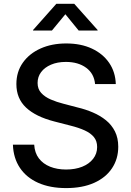

<svg xmlns="http://www.w3.org/2000/svg" viewBox="-20 -963 680 995"><path d="M322.8 11.7Q239.3 11.7 178.2 -15.4Q117.2 -42.5 83.3 -93Q49.3 -143.6 46.9 -213.4H157.2Q159.7 -170.9 181.4 -142.3Q203.1 -113.8 239.7 -99.1Q276.4 -84.5 322.3 -84.5Q369.6 -84.5 405.8 -98.9Q441.9 -113.3 462.6 -139.9Q483.4 -166.5 483.4 -201.2Q483.4 -231.9 466.8 -252.4Q450.2 -272.9 419.2 -287.1Q388.2 -301.3 345.2 -312L261.7 -333.5Q165 -358.4 115 -405.5Q64.9 -452.6 64.9 -527.3Q64.9 -590.8 98.4 -638.2Q131.8 -685.5 190.2 -711.7Q248.5 -737.8 323.2 -737.8Q399.4 -737.8 456.3 -711.2Q513.2 -684.6 545.7 -637.2Q578.1 -589.8 580.1 -527.3H472.7Q467.8 -581.5 426.5 -611.8Q385.3 -642.1 321.3 -642.1Q277.3 -642.1 244.4 -627.9Q211.4 -613.8 193.1 -589.4Q174.8 -564.9 174.8 -533.2Q174.8 -501.5 193.8 -481Q212.9 -460.4 243.4 -447.3Q273.9 -434.1 309.1 -425.3L381.8 -406.2Q423.3 -396.5 461.4 -380.1Q499.5 -363.8 529.1 -339.8Q558.6 -315.9 575.7 -282Q592.8 -248 592.8 -202.6Q592.8 -139.6 560.5 -91.1Q528.3 -42.5 467.8 -15.4Q407.2 11.7 322.8 11.7ZM249 -804.7H151.4V-807.6L272 -943.4H364.7L485.8 -807.6V-804.7H387.7L318.8 -889.2Z"/></svg>

Font: Inter 20pt Medium
Style: Regular
Weight: 500
Version: Version 4.001;git-66647c0bb